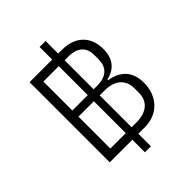

<svg xmlns="http://www.w3.org/2000/svg" viewBox="-241 -904 1111 1111"><g transform="rotate(-45 314.5 -349.0)"><path d="M333 82H284V-21H99V-677H284V-780H333V-677H363C472 -677 537 -614 537 -511C537 -424 491 -384 428 -369V-364C465 -359 499 -344 524 -320C549 -295 565 -258 565 -206C565 -151 547 -106 516 -73C485 -40 440 -21 387 -21H333ZM284 -386V-623H158V-386ZM332 -386H364C440 -386 475 -427 475 -488V-523C475 -584 440 -623 364 -623H332ZM284 -75V-336H158V-75ZM332 -75H373C457 -75 503 -118 503 -186V-224C503 -292 457 -336 373 -336H332Z"/></g></svg>

Font: Plexus Sans Light
Style: Regular
Weight: 300
Version: Version 2.001;PS 002.001;hotconv 1.0.70;makeotf.lib2.5.58329